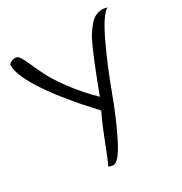

<svg xmlns="http://www.w3.org/2000/svg" viewBox="-170 -840 940 989"><g transform="rotate(-30 300.0 -346.0)"><path d="M336 -320Q346 -346 367.5 -402Q389 -458 401 -487.5Q413 -517 432.5 -561Q452 -605 465 -624.5Q478 -644 496 -666Q527 -704 574 -704Q583 -704 600 -699Q562 -677 506 -559Q450 -441 403.5 -314Q357 -187 305.5 -83.5Q254 20 222 20Q209 20 194 14Q213 -27 247.5 -116.5Q282 -206 307 -255Q168 -404 93.5 -516Q19 -628 19 -687Q19 -697 31 -704.5Q43 -712 58 -712Q73 -712 84 -695Q95 -678 110.5 -642.5Q126 -607 148.5 -562.5Q171 -518 220 -452Q269 -386 336 -320Z"/></g></svg>

Font: Handlee
Style: Regular
Weight: 400
Designer: Joe Prince
Foundry: Joe Prince
Version: Version 1.001